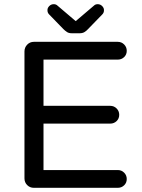

<svg xmlns="http://www.w3.org/2000/svg" viewBox="-20 -898 678 918"><path d="M142 0Q123 0 110 -13Q97 -26 97 -45V-652Q97 -671 110 -684.5Q123 -698 142 -698H543Q561 -698 573.5 -685.5Q586 -673 586 -655Q586 -637 573.5 -625Q561 -613 543 -613H188V-392H507Q525 -392 537.5 -379.5Q550 -367 550 -349Q550 -331 537.5 -319Q525 -307 507 -307H188V-85H543Q561 -85 573.5 -72.5Q586 -60 586 -42Q586 -24 573.5 -12Q561 0 543 0ZM323 -739Q309 -739 300 -745Q291 -751 283 -759L215 -829Q207 -837 207 -848Q206 -859 215 -868.5Q224 -878 237 -878Q248 -878 255 -871L342 -797L429 -871Q436 -878 447 -878Q460 -878 469 -868.5Q478 -859 477 -848Q477 -837 469 -829L401 -759Q394 -751 384.5 -745Q375 -739 361 -739Z"/></svg>

Font: Varela Round
Style: Regular
Weight: 400
Designer: Joe Prince, Avraham Cornfeld
Foundry: Joe Prince, Avraham Cornfeld
Version: Version 3.010; ttfautohint (v1.8.4.7-5d5b)